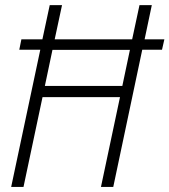

<svg xmlns="http://www.w3.org/2000/svg" viewBox="-20 -734 665 754"><path d="M23.9 0 138.2 -538.6H55.7L64 -579.6H146.5L175.3 -713.9H223.6L194.8 -579.6H499L527.8 -713.9H576.2L547.9 -579.6H625.5L616.2 -538.6H538.6L424.8 0H376.5L451.2 -352.5H147L72.3 0ZM156.2 -396.5H460.4L490.2 -538.1H186Z"/></svg>

Font: Open Sans SemiCondensed Light
Style: Italic
Weight: 300
Width: 4
Italic angle: -12°
Designer: Monotype Design Team
Foundry: Monotype Imaging Inc.
Version: Version 3.000